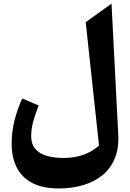

<svg xmlns="http://www.w3.org/2000/svg" viewBox="-20 -804 732 1081"><path d="M607.9 -783.7 462.6 -679.2 537.5 15.8Q497.7 50.5 448.2 67.9Q398.6 85.4 337.2 85.4Q283.3 85.4 242.4 73.2Q201.6 61.1 178.6 34Q155.6 7 155.6 -37.1Q155.6 -77.9 167 -119.7Q178.3 -161.6 197.7 -210.2L105.2 -249.8Q77.9 -190.3 61.7 -126.1Q45.6 -61.9 45.6 4.7Q45.6 82.3 74.3 138.9Q102.9 195.5 161.8 226.3Q220.7 257 310.9 257Q384.7 257 447.4 238.6Q510.1 220.1 556 183Q601.8 145.8 625.7 89.4Q649.6 33 645.9 -43.2Z"/></svg>

Font: Pinar-VF
Style: Regular
Weight: 300
Designer: Amin Abedi
Version: Version 3.0